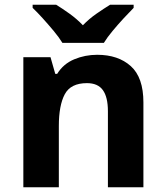

<svg xmlns="http://www.w3.org/2000/svg" viewBox="-20 -786 697 806"><path d="M388 -556Q476 -556 529 -508.5Q582 -461 582 -356V0H433V-319Q433 -378 412 -407.5Q391 -437 345 -437Q277 -437 252 -390.5Q227 -344 227 -257V0H78V-546H192L212 -476H220Q246 -518 291.5 -537Q337 -556 388 -556ZM242 -606Q228 -629 205.5 -656Q183 -683 159.5 -709Q136 -735 117 -753V-766H216Q242 -750 272 -728.5Q302 -707 328 -680Q354 -707 385 -728.5Q416 -750 442 -766H541V-753Q523 -735 499 -709Q475 -683 452.5 -656Q430 -629 416 -606Z"/></svg>

Font: Noto Sans Kayah Li
Style: Bold
Weight: 700
Designer: Monotype Design Team, Sérgio Martins
Foundry: Monotype Imaging Inc.
Version: Version 2.002; ttfautohint (v1.8.4.7-5d5b)